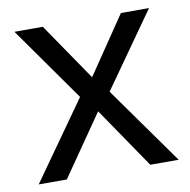

<svg xmlns="http://www.w3.org/2000/svg" viewBox="-66 -601 660 666"><g transform="rotate(-10 264.5 -268.0)"><path d="M212 -274 27 -536H127L265 -334L402 -536H501L316 -274L511 0H411L265 -214L117 0H18Z"/></g></svg>

Font: sinhala115
Style: Regular
Weight: 400
Designer: Jelle Bosma - Monotype Design Team
Foundry: Monotype Imaging Inc.
Version: Version 2.006